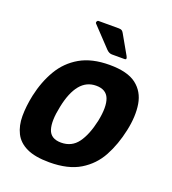

<svg xmlns="http://www.w3.org/2000/svg" viewBox="-122 -735 747 835"><g transform="rotate(20 251.5 -317.5)"><path d="M200 8Q134 8 95 -10.5Q56 -29 39 -63Q22 -97 22 -141.5Q22 -186 33 -239Q48 -308 80 -362.5Q112 -417 166.5 -448.5Q221 -480 303 -480Q386 -480 427 -448.5Q468 -417 477 -362.5Q486 -308 471 -239Q456 -169 426 -113.5Q396 -58 341.5 -25Q287 8 200 8ZM219 -90Q268 -90 296 -128Q324 -166 339 -235Q353 -304 339 -339.5Q325 -375 279 -375Q234 -375 205 -339.5Q176 -304 162 -235Q147 -165 159 -127.5Q171 -90 219 -90ZM296 -526Q283 -526 271 -538L185 -629Q182 -633 184.5 -638Q187 -643 192 -643H285Q295 -643 299.5 -640Q304 -637 308 -630L358 -542Q367 -526 355 -526Z"/></g></svg>

Font: Glory Thin
Style: Bold Italic
Weight: 700
Italic angle: -12°
Version: Version 1.011